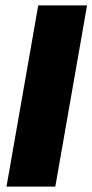

<svg xmlns="http://www.w3.org/2000/svg" viewBox="-20 -688 341 708"><path d="M4 0 121 -668H301L184 0Z"/></svg>

Font: Celebes Black
Style: Italic
Weight: 900
Italic angle: -10°
Designer: Anugrah Pasau
Foundry: Lafontype
Version: Version 1.000; ttfautohint (v1.8.4)